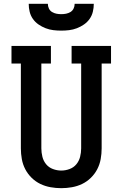

<svg xmlns="http://www.w3.org/2000/svg" viewBox="-20 -975 640 1003"><path d="M300 8Q272 8 244 3Q216 -2 191 -14Q166 -26 145.5 -46Q125 -66 112 -91Q99 -116 94 -144Q89 -172 89 -200V-643H40V-735H246V-643H196V-200Q196 -178 201.5 -156Q207 -134 221 -117Q235 -100 256.5 -92Q278 -84 300 -84Q322 -84 343.5 -92Q365 -100 379 -117Q393 -134 398.5 -156Q404 -178 404 -200V-643H354V-735H560V-643H511V-200Q511 -172 506 -144Q501 -116 488 -91Q475 -66 454.5 -46Q434 -26 409 -14Q384 -2 356 3Q328 8 300 8ZM300 -815Q279 -815 258.5 -817.5Q238 -820 218.5 -827.5Q199 -835 181.5 -847Q164 -859 152 -876Q140 -893 135 -913.5Q130 -934 130 -955H230Q230 -942 235.5 -930.5Q241 -919 251.5 -912.5Q262 -906 274.5 -903.5Q287 -901 300 -901Q313 -901 325.5 -903.5Q338 -906 348.5 -912.5Q359 -919 364.5 -930.5Q370 -942 370 -955H470Q470 -934 465 -913.5Q460 -893 448 -876Q436 -859 418.5 -847Q401 -835 381.5 -827.5Q362 -820 341.5 -817.5Q321 -815 300 -815Z"/></svg>

Font: Iosevka Slab Semibold Extended
Style: Regular
Weight: 600
Width: 7
Monospace: yes
Designer: Belleve Invis
Foundry: Belleve Invis
Version: Version 11.1.0; ttfautohint (v1.8.3)